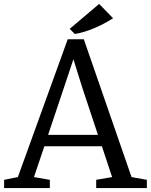

<svg xmlns="http://www.w3.org/2000/svg" viewBox="-20 -958 769 978"><path d="M485 -938 556 -865Q509 -835 457.5 -813.5Q406 -792 361 -785L335 -811ZM71 -56 325 -758H407L650 -56L728 -42V0H470V-42L551 -56L499 -213H206L153 -56L234 -42V0H1V-42ZM400 -509 354 -656 225 -271H479Z"/></svg>

Font: Martel DemiBold
Style: Regular
Weight: 600
Designer: Dan Reynolds
Foundry: Dan Reynolds
Version: Version 1.001; ttfautohint (v1.1) -l 5 -r 5 -G 72 -x 0 -D la